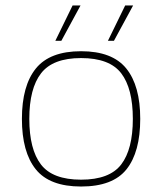

<svg xmlns="http://www.w3.org/2000/svg" viewBox="-20 -671 592 701"><path d="M182 -522 245 -651H274L204 -522ZM374 -522 437 -651H466L396 -522ZM276 10Q161 10 110.5 -53Q60 -116 60 -237Q60 -358 111 -421Q162 -484 276 -484Q390 -484 441 -421Q492 -358 492 -237Q492 -116 442 -53Q392 10 276 10ZM276 -15Q380 -15 422.5 -70.5Q465 -126 465 -237Q465 -348 422.5 -403.5Q380 -459 276 -459Q173 -459 130 -403.5Q87 -348 87 -237Q87 -126 129.5 -70.5Q172 -15 276 -15Z"/></svg>

Font: Kanit Thin
Style: Regular
Weight: 250
Designer: Katatrad Team
Foundry: CadsonDemak
Version: Version 2.000; ttfautohint (v1.8.3)